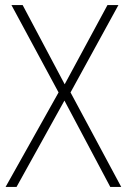

<svg xmlns="http://www.w3.org/2000/svg" viewBox="-20 -827 499 754"><path d="M456 -93H413L233 -432L45 -93H2L210 -464L25 -807H69L234 -496L402 -807H445L257 -464Z"/></svg>

Font: Noto Sans Telugu UI SemiCondensed ExtraLight
Style: Regular
Weight: 200
Width: 4
Designer: Jelle Bosma - Monotype Design Team
Foundry: Monotype Imaging Inc.
Version: Version 2.005; ttfautohint (v1.8.4.7-5d5b)